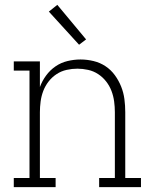

<svg xmlns="http://www.w3.org/2000/svg" viewBox="-20 -774 640 794"><path d="M37 0V-38H102V-482H37V-520H145V-414Q154 -439 170.5 -461.5Q187 -484 209.5 -499.5Q232 -515 259 -521.5Q286 -528 313 -528Q340 -528 367 -521.5Q394 -515 416.5 -500Q439 -485 455 -463Q471 -441 481 -416Q491 -391 494.5 -364Q498 -337 498 -310V-38H563V0H390V-38H455V-310Q455 -332 452 -354.5Q449 -377 441 -398Q433 -419 419 -437Q405 -455 386 -467.5Q367 -480 344.5 -485Q322 -490 300 -490Q278 -490 255.5 -485Q233 -480 214 -467.5Q195 -455 181 -437Q167 -419 159 -398Q151 -377 148 -354.5Q145 -332 145 -310V-38H210V0ZM307 -589 182 -726 217 -754 336 -611Z"/></svg>

Font: Iosevka Etoile Extralight
Style: Regular
Weight: 200
Designer: Belleve Invis
Foundry: Belleve Invis
Version: Version 22.1.2; ttfautohint (v1.8.4)